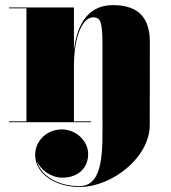

<svg xmlns="http://www.w3.org/2000/svg" viewBox="-20 -490 684 770"><path d="M16 -3.5V0H345.5V-3.5H276.5V-225.5C276.5 -333 306.5 -420.5 354.5 -420.5C386.5 -420.5 391 -394.5 391 -301V-20C391 107 398.5 256.5 298.5 256.5C216.5 256.5 144.5 217 128 157C143 190.5 183.5 222.5 230 222.5C293.5 222.5 333.5 183.5 333.5 128C333.5 73 283 29 228 29C167.5 29 121 75 121 131C121 207.5 203 260 299 260C429 260 580.5 141.5 580.5 11.5L581 -319.5C581 -406.5 547 -469.5 432.5 -469.5C319.5 -469.5 285.5 -369.5 276.5 -286.5V-460H16V-456.5H86V-3.5Z"/></svg>

Font: Bodoni* 48pt Fatface
Style: Regular
Weight: 900
Version: Version 2.3